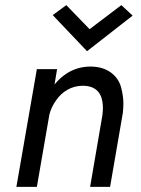

<svg xmlns="http://www.w3.org/2000/svg" viewBox="-20 -730 549 750"><path d="M330 -616 239 -710 186 -671 320 -530 498 -669 454 -710ZM203 -460H124L44 0H124L173 -283C178 -303 187 -321 199 -338C223 -373 260 -395 303 -395C304 -395 306 -395 307 -395C376 -393 382 -338 382 -307C382 -299 381 -289 380 -280L332 0H410L460 -290C461 -302 462 -314 462 -325C462 -345 459 -366 453 -389C441 -433 401 -470 334 -470C300 -470 269 -461 242 -444C223 -432 207 -417 193 -400Z"/></svg>

Font: Jost
Style: Italic
Weight: 400
Italic angle: -5°
Version: Version 3.710